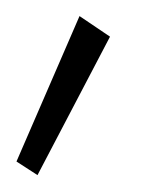

<svg xmlns="http://www.w3.org/2000/svg" viewBox="-20 -802 184 233"><path d="M25.5 -589.5 0 -606 76.5 -782.5 113.5 -757.5Z"/></svg>

Font: Spartan Thin ExtraLight
Style: Regular
Weight: 250
Version: Version 1.004